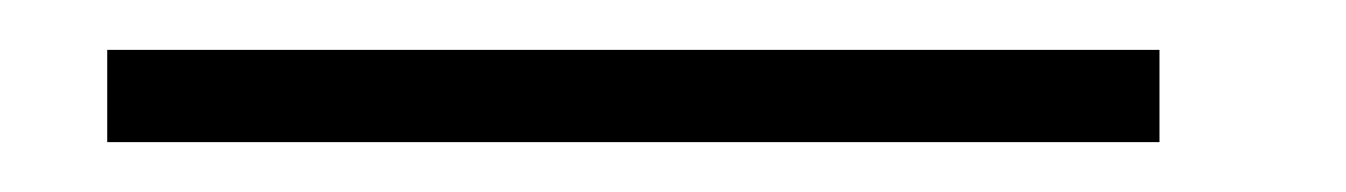

<svg xmlns="http://www.w3.org/2000/svg" viewBox="-20 -57 540 77"><path d="M445 0V-37H23V0Z"/></svg>

Font: OSH Darker Grotesque
Style: Regular
Weight: 400
Designer: Gabriel Lam
Foundry: TypeRant
Version: Version 1.000;Glyphs 3.1.1 (3148)